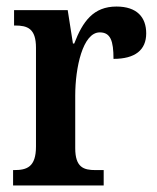

<svg xmlns="http://www.w3.org/2000/svg" viewBox="-20 -567 481 587"><path d="M20 0H297V-47H272C236 -47 210 -55 210 -114V-275C210 -360 233 -468 285 -468C318 -468 327 -442 327 -387C393 -387 427 -414 427 -465C427 -514 399 -547 336 -547C266 -547 233 -502 207 -434H203L187 -536H23V-489H26C64 -489 90 -480 90 -421V-119C90 -56 62 -47 23 -47H20Z"/></svg>

Font: Noto Serif Devanagari Condensed SemiBold
Style: Regular
Weight: 600
Width: 3
Designer: Universal Thirst, Indian Type Foundry and the Monotype Design Team
Foundry: Monotype Imaging Inc.
Version: Version 2.004